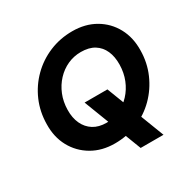

<svg xmlns="http://www.w3.org/2000/svg" viewBox="-180 -885 1164 1172"><g transform="rotate(-30 402.0 -299.0)"><path d="M483 114 325 -297H486L644 114ZM362 12Q271 12 202 -28.5Q133 -69 95 -138.5Q57 -208 59 -298Q60 -385 92.5 -460Q125 -535 182.5 -592Q240 -649 315.5 -680.5Q391 -712 477 -712Q568 -712 637 -672Q706 -632 744 -562Q782 -492 780 -402Q779 -316 746 -240.5Q713 -165 656 -108Q599 -51 523.5 -19.5Q448 12 362 12ZM380 -123Q430 -123 474 -143.5Q518 -164 552 -200.5Q586 -237 605.5 -285.5Q625 -334 626 -391Q627 -447 608.5 -488.5Q590 -530 553 -553Q516 -576 459 -576Q409 -576 365 -556Q321 -536 287 -499.5Q253 -463 233.5 -415Q214 -367 213 -310Q212 -254 231.5 -212Q251 -170 288.5 -146.5Q326 -123 380 -123Z"/></g></svg>

Font: DM Sans 20pt Black
Style: Italic
Weight: 900
Italic angle: -10°
Version: Version 4.004;gftools[0.9.30]